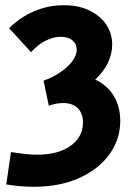

<svg xmlns="http://www.w3.org/2000/svg" viewBox="-20 -701 526 736"><path d="M109 15Q58 15 4 6L22 -118Q48 -114 74 -111Q100 -108 122 -108Q203 -108 250.5 -142Q298 -176 298 -231Q298 -266 278.5 -286Q259 -306 222 -306Q197 -306 167 -296L147 -392Q177 -402 206 -420.5Q235 -439 254.5 -463Q274 -487 274 -511Q274 -533 257.5 -546.5Q241 -560 213 -560Q185 -560 155 -545Q125 -530 99 -501L15 -593Q56 -634 110 -657.5Q164 -681 225 -681Q281 -681 322.5 -661Q364 -641 387 -607Q410 -573 410 -530Q410 -496 394.5 -462Q379 -428 345 -396Q392 -374 416.5 -332.5Q441 -291 441 -238Q441 -167 399.5 -109.5Q358 -52 283.5 -18.5Q209 15 109 15Z"/></svg>

Font: Secular One
Style: Regular
Weight: 400
Designer: Michal Sahar
Foundry: Hagilda
Version: Version 1.002; ttfautohint (v1.8.4.7-5d5b);gftools[0.9.29]